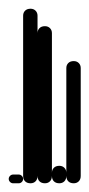

<svg xmlns="http://www.w3.org/2000/svg" viewBox="-20 -420 205 440"><path d="M10 -20Q6 -20 3 -17Q0 -14 0 -10Q0 -6 3 -3Q6 0 10 0H23Q27 0 30 -3Q33 -6 33 -10Q33 -14 30 -17Q27 -20 23 -20Z M33 -17H66V-384H33ZM50 -33Q42 -33 37.5 -28.5Q33 -24 33 -17Q33 -9 37.5 -4.5Q42 0 50 0Q57 0 61.5 -4.5Q66 -9 66 -17Q66 -24 61.5 -28.5Q57 -33 50 -33ZM50 -400Q42 -400 37.5 -395.5Q33 -391 33 -384Q33 -376 37.5 -371.5Q42 -367 50 -367Q57 -367 61.5 -371.5Q66 -376 66 -384Q66 -391 61.5 -395.5Q57 -400 50 -400Z M66 -17H99V-344H66ZM83 -33Q75 -33 70.5 -28.5Q66 -24 66 -17Q66 -9 70.5 -4.5Q75 0 83 0Q90 0 94.5 -4.5Q99 -9 99 -17Q99 -24 94.5 -28.5Q90 -33 83 -33ZM83 -360Q75 -360 70.5 -355.5Q66 -351 66 -344Q66 -336 70.5 -331.5Q75 -327 83 -327Q90 -327 94.5 -331.5Q99 -336 99 -344Q99 -351 94.5 -355.5Q90 -360 83 -360Z M99 -17H132V-24H99ZM116 -33Q108 -33 103.5 -28.5Q99 -24 99 -17Q99 -9 103.5 -4.5Q108 0 116 0Q123 0 127.5 -4.5Q132 -9 132 -17Q132 -24 127.5 -28.5Q123 -33 116 -33ZM116 -40Q108 -40 103.5 -35.5Q99 -31 99 -24Q99 -16 103.5 -11.5Q108 -7 116 -7Q123 -7 127.5 -11.5Q132 -16 132 -24Q132 -31 127.5 -35.5Q123 -40 116 -40Z M132 -17H165V-264H132ZM149 -33Q141 -33 136.5 -28.5Q132 -24 132 -17Q132 -9 136.5 -4.5Q141 0 149 0Q156 0 160.5 -4.5Q165 -9 165 -17Q165 -24 160.5 -28.5Q156 -33 149 -33ZM149 -280Q141 -280 136.5 -275.5Q132 -271 132 -264Q132 -256 136.5 -251.5Q141 -247 149 -247Q156 -247 160.5 -251.5Q165 -256 165 -264Q165 -271 160.5 -275.5Q156 -280 149 -280Z"/></svg>

Font: Wavefont Light
Style: Regular
Weight: 300
Version: Version 3.004;gftools[0.9.33]